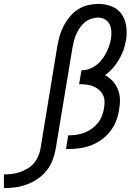

<svg xmlns="http://www.w3.org/2000/svg" viewBox="-194 -763 714 983"><path d="M-174 200V130Q-154 130 -133.5 127.5Q-113 125 -93.5 118.5Q-74 112 -55 101Q-36 90 -22 74.5Q-8 59 0.5 39.5Q9 20 13 0L100 -530Q105 -556 112.5 -582Q120 -608 133 -632.5Q146 -657 164.5 -679Q183 -701 207 -716Q231 -731 258 -737Q285 -743 311 -743Q346 -743 378.5 -730Q411 -717 429.5 -689.5Q448 -662 452.5 -626.5Q457 -591 451 -556Q447 -531 438 -506.5Q429 -482 415.5 -458.5Q402 -435 384 -414.5Q366 -394 344 -378Q366 -366 383 -347.5Q400 -329 409.5 -305.5Q419 -282 420 -255.5Q421 -229 416 -203Q412 -174 401 -145Q390 -116 371 -91.5Q352 -67 326.5 -48.5Q301 -30 272.5 -19Q244 -8 214.5 -4Q185 0 156 0H144L155 -70H156Q177 -70 197.5 -73Q218 -76 238 -83.5Q258 -91 276 -104Q294 -117 307.5 -134Q321 -151 328.5 -171Q336 -191 339 -212Q342 -230 341 -247.5Q340 -265 331.5 -280Q323 -295 310 -305.5Q297 -316 281 -322Q265 -328 247 -330Q229 -332 211 -332L223 -403Q252 -403 279.5 -417.5Q307 -432 326 -456Q345 -480 357 -508Q369 -536 374 -564Q377 -583 376 -602.5Q375 -622 367.5 -638Q360 -654 344 -663.5Q328 -673 309 -673Q291 -673 273 -667Q255 -661 240.5 -649Q226 -637 215 -621Q204 -605 196.5 -588Q189 -571 184.5 -553.5Q180 -536 177 -519Q155 -389 134 -259.5Q113 -130 91 0Q86 29 75 57.5Q64 86 44.5 110.5Q25 135 -1.5 153Q-28 171 -57 181.5Q-86 192 -115 196Q-144 200 -174 200Z"/></svg>

Font: Iosevka Slab
Style: Italic
Weight: 400
Italic angle: -9°
Monospace: yes
Designer: Belleve Invis
Foundry: Belleve Invis
Version: Version 11.1.0; ttfautohint (v1.8.3)